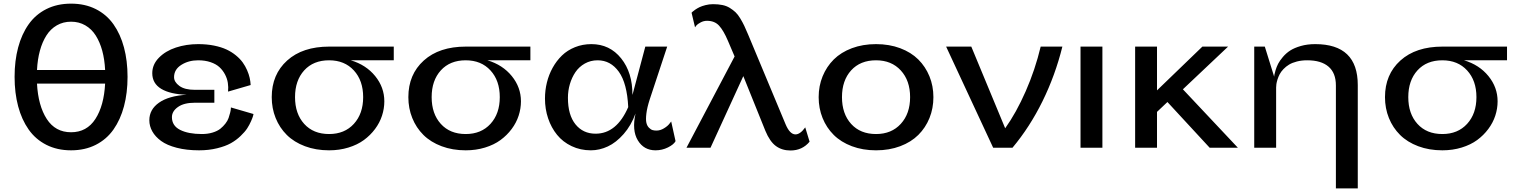

<svg xmlns="http://www.w3.org/2000/svg" viewBox="-20 -811 8313 1054"><path d="M660.6 -550.5Q680.2 -477.5 680.2 -389.2Q680.2 -300.8 660.6 -227.5Q641.1 -154.3 603 -100.1Q564.9 -45.9 505.6 -15.9Q446.3 14.2 370.1 14.2Q293.9 14.2 234.6 -15.9Q175.3 -45.9 137.2 -100.1Q99.1 -154.3 79.6 -227.5Q60.1 -300.8 60.1 -389.2Q60.1 -477.5 79.6 -550.5Q99.1 -623.5 137.2 -677.5Q175.3 -731.4 234.6 -761.2Q293.9 -791 370.1 -791Q446.3 -791 505.6 -761.2Q564.9 -731.4 603 -677.5Q641.1 -623.5 660.6 -550.5ZM183.1 -426.8H557.1Q554.2 -484.9 541.3 -532.5Q528.3 -580.1 505.6 -616Q482.9 -651.9 448.2 -671.9Q413.6 -691.9 370.1 -691.9Q326.7 -691.9 292 -671.9Q257.3 -651.9 234.6 -616Q211.9 -580.1 199 -532.5Q186 -484.9 183.1 -426.8ZM557.1 -352.1H183.1Q189.5 -231 236.6 -158Q283.7 -85 370.1 -85Q456.5 -85 503.7 -158Q550.8 -231 557.1 -352.1Z M1247.6 -221.2 1371.6 -185.1Q1370.6 -180.7 1368.9 -173.6Q1367.2 -166.5 1358.2 -145.8Q1349.1 -125 1336.9 -106.2Q1324.7 -87.4 1300.8 -64.5Q1276.9 -41.5 1247.3 -24.9Q1217.8 -8.3 1172.1 2.9Q1126.5 14.2 1072.8 14.2Q1003.9 14.2 950.2 0.2Q896.5 -13.7 864.5 -37.1Q832.5 -60.5 816.2 -89.6Q799.8 -118.7 799.8 -150.9Q799.8 -210 852.8 -247.3Q905.8 -284.7 1004.9 -291Q914.6 -293.5 865.2 -323.2Q815.9 -353 815.9 -409.2Q815.9 -457 852.3 -494.1Q888.7 -531.2 945.6 -550Q1002.4 -568.8 1067.9 -568.8Q1114.7 -568.8 1154.8 -560.8Q1194.8 -552.7 1223.4 -539.3Q1252 -525.9 1274.9 -507.1Q1297.9 -488.3 1312.3 -468.3Q1326.7 -448.2 1336.4 -425.8Q1346.2 -403.3 1350.6 -383.5Q1355 -363.8 1356 -344.2L1231.9 -308.1Q1234.4 -332.5 1230.7 -356.2Q1227.1 -379.9 1215.1 -402.6Q1203.1 -425.3 1184.6 -442.4Q1166 -459.5 1136 -469.7Q1106 -480 1067.9 -480Q1015.1 -480 975.3 -454.8Q935.5 -429.7 935.5 -387.2Q935.5 -360.8 964.6 -339.4Q993.7 -317.9 1049.8 -317.9H1156.7V-247.1H1049.8Q989.7 -247.1 956.8 -223.6Q923.8 -200.2 923.8 -168Q923.8 -120.6 969 -97.9Q1014.2 -75.2 1087.9 -75.2Q1120.6 -75.2 1147 -83.3Q1173.3 -91.3 1189.5 -104.2Q1205.6 -117.2 1217.5 -132.6Q1229.5 -147.9 1234.9 -163.6Q1240.2 -179.2 1243.4 -192.1Q1246.6 -205.1 1247.1 -212.9Z M2141.6 -480H1905.8Q1989.3 -455.1 2039.6 -393.3Q2089.8 -331.5 2089.8 -254.9Q2089.8 -214.8 2077.1 -176Q2064.5 -137.2 2038.8 -102.8Q2013.2 -68.4 1977.5 -42.2Q1941.9 -16.1 1892.6 -1Q1843.3 14.2 1786.6 14.2Q1713.9 14.2 1654.1 -8.3Q1594.2 -30.8 1554.4 -70.3Q1514.6 -109.9 1493.2 -163.1Q1471.7 -216.3 1471.7 -277.8Q1471.7 -402.3 1556.4 -478.8Q1641.1 -555.2 1787.6 -555.2H2141.6ZM1786.6 -75.2Q1871.6 -75.2 1922.6 -131.1Q1973.6 -187 1973.6 -277.8Q1973.6 -368.7 1922.6 -424.3Q1871.6 -480 1786.6 -480Q1700.2 -480 1649.9 -424.6Q1599.6 -369.1 1599.6 -277.8Q1599.6 -186.5 1649.9 -130.9Q1700.2 -75.2 1786.6 -75.2Z M2891.6 -480H2655.8Q2739.3 -455.1 2789.6 -393.3Q2839.8 -331.5 2839.8 -254.9Q2839.8 -214.8 2827.1 -176Q2814.5 -137.2 2788.8 -102.8Q2763.2 -68.4 2727.5 -42.2Q2691.9 -16.1 2642.6 -1Q2593.3 14.2 2536.6 14.2Q2463.9 14.2 2404.1 -8.3Q2344.2 -30.8 2304.4 -70.3Q2264.6 -109.9 2243.2 -163.1Q2221.7 -216.3 2221.7 -277.8Q2221.7 -402.3 2306.4 -478.8Q2391.1 -555.2 2537.6 -555.2H2891.6ZM2536.6 -75.2Q2621.6 -75.2 2672.6 -131.1Q2723.6 -187 2723.6 -277.8Q2723.6 -368.7 2672.6 -424.3Q2621.6 -480 2536.6 -480Q2450.2 -480 2399.9 -424.6Q2349.6 -369.1 2349.6 -277.8Q2349.6 -186.5 2399.9 -130.9Q2450.2 -75.2 2536.6 -75.2Z M3546.4 -264.2Q3532.2 -220.2 3528.3 -187.5Q3524.4 -154.8 3528.3 -137.5Q3532.2 -120.1 3542.5 -109.9Q3552.7 -99.6 3562.3 -96.9Q3571.8 -94.2 3583.5 -94.2Q3605 -94.2 3625.2 -106.7Q3645.5 -119.1 3654.8 -131.8L3664.6 -144L3688.5 -36.1Q3678.7 -17.6 3646.7 -1.7Q3614.7 14.2 3578.6 14.2Q3514.6 14.2 3481.4 -40.5Q3448.2 -95.2 3468.8 -188Q3444.8 -122.1 3403.6 -75.2Q3362.3 -28.3 3316.7 -7.1Q3271 14.2 3223.6 14.2Q3166 14.2 3117.9 -8.8Q3069.8 -31.7 3038.1 -70.8Q3006.3 -109.9 2989 -161.1Q2971.7 -212.4 2971.7 -270Q2971.7 -314.9 2982.2 -357.9Q2992.7 -400.9 3013.9 -439.2Q3035.2 -477.5 3064.9 -506.3Q3094.7 -535.2 3136.5 -552Q3178.2 -568.8 3226.6 -568.8Q3327.1 -568.8 3389.9 -490.5Q3452.6 -412.1 3451.7 -290Q3452.6 -293.9 3454.6 -299.8L3522.5 -555.2H3642.6ZM3097.7 -273.9Q3097.7 -179.7 3139.2 -128.4Q3180.7 -77.1 3249.5 -77.1Q3365.2 -77.1 3428.7 -223.1Q3422.4 -354 3377.2 -417Q3332 -480 3260.7 -480Q3222.2 -480 3190.4 -462.2Q3158.7 -444.3 3138.9 -415Q3119.1 -385.7 3108.4 -349.4Q3097.7 -313 3097.7 -273.9Z M4181.6 -92.8 4060.5 -393.1 3880.4 0H3748.5L4012.7 -501L3975.6 -587.9Q3952.1 -643.1 3927.7 -669.9Q3903.3 -696.8 3861.3 -696.8Q3842.3 -696.8 3825.7 -687.7Q3809.1 -678.7 3803.2 -671.6Q3797.4 -664.6 3795.4 -661.1L3776.4 -741.2Q3778.3 -743.2 3781.5 -746.3Q3784.7 -749.5 3796.1 -757.6Q3807.6 -765.6 3820.3 -771.7Q3833 -777.8 3853.3 -783Q3873.5 -788.1 3894.5 -788.1Q3922.9 -788.1 3945.6 -783.4Q3968.3 -778.8 3986.3 -767.6Q4004.4 -756.3 4017.6 -743.9Q4030.8 -731.4 4043.7 -710Q4056.6 -688.5 4065.7 -669.4Q4074.7 -650.4 4087.4 -620.1L4292.5 -128.9Q4315.9 -73.2 4346.7 -73.2Q4373 -73.2 4400.4 -111.8L4424.3 -33.2Q4384.3 15.1 4319.3 15.1Q4272.9 15.1 4239.5 -9.3Q4206.1 -33.7 4181.6 -92.8Z M4474.1 -277.8Q4474.1 -338.9 4495.8 -392.1Q4517.6 -445.3 4557.1 -484.6Q4596.7 -523.9 4656.5 -546.4Q4716.3 -568.8 4789.1 -568.8Q4861.8 -568.8 4921.6 -546.4Q4981.4 -523.9 5021 -484.6Q5060.5 -445.3 5082.3 -392.1Q5104 -338.9 5104 -277.8Q5104 -216.3 5082.5 -163.1Q5061 -109.9 5021.2 -70.3Q4981.4 -30.8 4921.6 -8.3Q4861.8 14.2 4789.1 14.2Q4716.3 14.2 4656.5 -8.3Q4596.7 -30.8 4556.9 -70.3Q4517.1 -109.9 4495.6 -163.1Q4474.1 -216.3 4474.1 -277.8ZM4789.1 -75.2Q4874 -75.2 4925 -131.1Q4976.1 -187 4976.1 -277.8Q4976.1 -368.7 4925 -424.3Q4874 -480 4789.1 -480Q4702.6 -480 4652.3 -424.6Q4602.1 -369.1 4602.1 -277.8Q4602.1 -186.5 4652.3 -130.9Q4702.6 -75.2 4789.1 -75.2Z M5692.9 -555.2H5812Q5772.9 -397.5 5703.1 -255.6Q5633.3 -113.8 5538.1 0H5432.1L5173.8 -555.2H5312L5498 -106.9Q5559.1 -192.4 5610.8 -310.3Q5662.6 -428.2 5692.9 -555.2Z M5911.6 0V-555.2H6031.7V0Z M6211.4 0V-555.2H6331.5V-314.9L6580.6 -555.2H6721.7L6473.6 -320.8L6775.4 0H6620.6L6388.7 -251L6331.5 -196.8V0Z M7313.5 223.1V-341.8Q7313.5 -410.6 7272.9 -445.3Q7232.4 -480 7156.2 -480Q7125 -480 7099.4 -473.4Q7073.7 -466.8 7056.4 -456.3Q7039.1 -445.8 7025.6 -431.6Q7012.2 -417.5 7004.9 -403.6Q6997.6 -389.6 6992.9 -374.8Q6988.3 -359.9 6986.8 -349.4Q6985.4 -338.9 6985.4 -330.1V0H6865.2V-555.2H6923.3L6974.6 -390.1Q6975.1 -394 6975.8 -400.4Q6976.6 -406.7 6982.2 -425.3Q6987.8 -443.8 6996.3 -460.7Q7004.9 -477.5 7022.5 -498.3Q7040 -519 7062.7 -533.7Q7085.4 -548.3 7121.1 -558.6Q7156.7 -568.8 7200.2 -568.8Q7433.6 -568.8 7433.6 -344.2V223.1Z M8252.9 -480H8017.1Q8100.6 -455.1 8150.9 -393.3Q8201.2 -331.5 8201.2 -254.9Q8201.2 -214.8 8188.5 -176Q8175.8 -137.2 8150.1 -102.8Q8124.5 -68.4 8088.9 -42.2Q8053.2 -16.1 8003.9 -1Q7954.6 14.2 7897.9 14.2Q7825.2 14.2 7765.4 -8.3Q7705.6 -30.8 7665.8 -70.3Q7626 -109.9 7604.5 -163.1Q7583 -216.3 7583 -277.8Q7583 -402.3 7667.7 -478.8Q7752.4 -555.2 7898.9 -555.2H8252.9ZM7897.9 -75.2Q7982.9 -75.2 8033.9 -131.1Q8085 -187 8085 -277.8Q8085 -368.7 8033.9 -424.3Q7982.9 -480 7897.9 -480Q7811.5 -480 7761.2 -424.6Q7710.9 -369.1 7710.9 -277.8Q7710.9 -186.5 7761.2 -130.9Q7811.5 -75.2 7897.9 -75.2Z"/></svg>

Font: Sporting Grotesque
Style: Regular
Weight: 400
Designer: Lucas LE BIHAN
Foundry: Lucas LE BIHAN
Version: Version 2.001;PS 2.1;hotconv 1.0.88;makeotf.lib2.5.647800